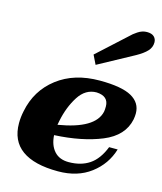

<svg xmlns="http://www.w3.org/2000/svg" viewBox="-116 -859 805 955"><g transform="rotate(15 286.5 -382.0)"><path d="M317 -550 294 -597 443 -733Q453 -744 475.5 -759Q498 -774 522 -774Q547 -774 559 -762.5Q571 -751 571 -733Q571 -708 553 -688.5Q535 -669 499 -649ZM208 -159Q211 -108 237.5 -78Q264 -48 312 -48Q375 -48 418.5 -77Q462 -106 488 -172H532Q508 -92 440.5 -41Q373 10 273 10Q150 10 87 -35.5Q24 -81 24 -172Q24 -203 31 -235Q53 -346 140 -413Q227 -480 358 -480Q471 -480 522 -451.5Q573 -423 573 -368Q573 -354 570 -337Q552 -249 451 -207.5Q350 -166 208 -159ZM420 -363Q420 -416 358 -419Q301 -419 265.5 -363.5Q230 -308 215 -234Q213 -227 211 -213Q398 -244 418 -336Q420 -346 420 -363Z"/></g></svg>

Font: Taviraj ExtraBold
Style: Italic
Weight: 800
Italic angle: -12°
Designer: Katatrad Team
Foundry: CadsonDemak
Version: Version 1.001